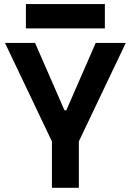

<svg xmlns="http://www.w3.org/2000/svg" viewBox="-20 -899 626 919"><path d="M228.5 0H357.4V-222.2L582 -693.4H438L297.4 -371.1H288.6L147.9 -693.4H3.9L228.5 -222.2ZM104 -763.2H481.9V-879.4H104Z"/></svg>

Font: CaskaydiaCove Nerd Font
Style: Bold
Weight: 700
Designer: Aaron Bell
Foundry: Saja Typeworks
Version: Version 2111.1;Nerd Fonts 2.3.0